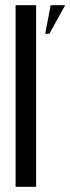

<svg xmlns="http://www.w3.org/2000/svg" viewBox="-20 -719 271 739"><path d="M40 -699H119V0H40ZM170 -589H154L175 -699H231Z"/></svg>

Font: Moniqa SemBd Narrow Heading
Style: Regular
Weight: 600
Width: 4
Designer: Rajesh Rajput
Foundry: Rajesh Rajput
Version: Version 1.000